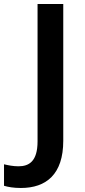

<svg xmlns="http://www.w3.org/2000/svg" viewBox="-96 -734 425 956"><path d="M8 202C134 202 219 134 219 -33V-714H91V-30C91 70 48 94 -4 94C-31 94 -55 89 -76 84V191C-56 197 -29 202 8 202Z"/></svg>

Font: Noto Sans Telugu SemiBold
Style: Regular
Weight: 600
Designer: Jelle Bosma - Monotype Design Team
Foundry: Monotype Imaging Inc.
Version: Version 2.005